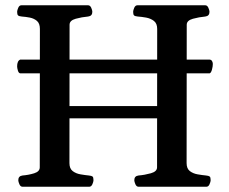

<svg xmlns="http://www.w3.org/2000/svg" viewBox="-20 -713 873 733"><path d="M509.3 0Q501 0 496.8 -9.8Q492.7 -19.5 492.7 -24.9Q492.7 -41 508.8 -43Q532.2 -44.9 555.9 -51.5Q579.6 -58.1 579.6 -74.2L580.1 -602.5Q580.1 -623.5 567.6 -633.1Q555.2 -642.6 538.1 -645.8Q521 -648.9 505.9 -649.9Q495.6 -650.9 491.9 -654.1Q488.3 -657.2 488.3 -668Q488.3 -673.3 492.4 -683.1Q496.6 -692.9 504.9 -692.9H763.2Q771.5 -692.9 775.6 -683.1Q779.8 -673.3 779.8 -668Q779.8 -651.9 763.7 -649.9Q740.2 -647.9 716.6 -641.4Q692.9 -634.8 692.9 -618.7L692.4 -90.3Q692.4 -69.3 704.8 -59.8Q717.3 -50.3 734.6 -47.4Q752 -44.4 766.6 -43Q776.9 -42 780.5 -39.1Q784.2 -36.1 784.2 -24.9Q784.2 -19.5 780 -9.8Q775.9 0 767.6 0ZM66.4 0Q58.1 0 54 -9.8Q49.8 -19.5 49.8 -24.9Q49.8 -41 65.9 -43Q89.4 -44.9 110.6 -51.5Q131.8 -58.1 131.8 -74.2L132.3 -602.5Q132.3 -623.5 121.1 -633.1Q109.9 -642.6 94 -645.8Q78.1 -648.9 63 -649.9Q52.7 -650.9 49.1 -654.1Q45.4 -657.2 45.4 -668Q45.4 -673.3 49.6 -683.1Q53.7 -692.9 62 -692.9H315.9Q324.2 -692.9 328.4 -683.1Q332.5 -673.3 332.5 -668Q332.5 -651.9 316.4 -649.9Q292.5 -647.9 269 -641.4Q245.6 -634.8 245.6 -618.7L245.1 -90.3Q245.1 -69.3 257.6 -59.8Q270 -50.3 287.4 -47.4Q304.7 -44.4 319.3 -43Q329.6 -42 333.3 -39.1Q336.9 -36.1 336.9 -24.9Q336.9 -19.5 332.8 -9.8Q328.6 0 320.3 0ZM213.4 -261.2V-308.1H602.5V-261.2ZM57.1 -433.1Q51.3 -433.6 48.3 -443.6Q45.4 -453.6 45.4 -459.5Q45.4 -480.5 57.1 -485.4H780.8Q786.6 -484.9 789.6 -479.7Q792.5 -474.6 792.5 -468.8Q792.5 -459.5 789.3 -447.5Q786.1 -435.5 780.8 -433.1Z"/></svg>

Font: Gelasio Medium
Style: Regular
Weight: 500
Designer: Eben Sorkin
Foundry: Eben Sorkin
Version: Version 1.008